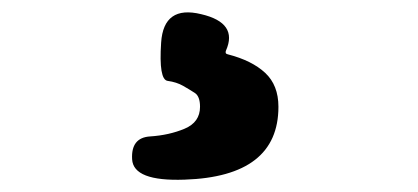

<svg xmlns="http://www.w3.org/2000/svg" viewBox="-20 -18 677 311"><path d="M279 273Q196 276 194 240Q192 205 223 203Q254 201 279 190.5Q304 180 304 155Q304 138 295.5 132.5Q287 127 276.5 121Q266 115 251.5 113Q237 111 241 51Q245 -10 306 5Q366 19 346 64Q344 69 349 70Q388 80 409.5 100Q431 120 431 155Q431 268 279 273Z"/></svg>

Font: Resource Han Rounded TW Heavy
Style: Regular
Weight: 900
Designer: Cyano Hao (round all glyphs); Ryoko NISHIZUKA 西塚涼子 (kana, bopomofo & ideographs); Paul D. Hunt (Latin, Greek & Cyrillic)
Foundry: Cyano Hao
Version: 0.990